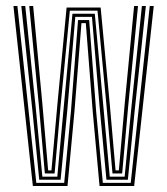

<svg xmlns="http://www.w3.org/2000/svg" viewBox="-20 -620 558 640"><path d="M89.5 0 24.8 -600H38L101 -10.5H194L216.5 -249L240.2 -553.2H277.2L300.5 -248.5L322.8 -10.5H415.8L479.2 -600H492.5L427.2 0H311.8L289.2 -246.8L266 -543H251.5L228 -246.8L205 0ZM110.8 -20.8 88.2 -249.5 51 -600H64.2L99.5 -256.8L121.2 -31.2H171L192 -258.2L221.5 -574.2H296L325.2 -257.8L345.8 -31.2H395.5L417.2 -254.5L453 -600H466.2L428.5 -247.2L406.2 -20.8H334.8L313.2 -250.8L286.5 -563.8H231L204.2 -251L182 -20.8ZM129.5 -41.8 110 -264.5 77.5 -600H90.5L121 -276.5L140.5 -52H151.5L171.8 -277L202 -595H315.5L345.5 -277L365.2 -52H376.2L395.8 -275L427 -600H440L407 -263L387.2 -41.8H355L335.2 -265.8L305 -584.5H212.8L181.8 -265.8L162 -41.8Z"/></svg>

Font: Big Shoulders Inline Display Thin
Style: Regular
Weight: 400
Version: Version 2.002